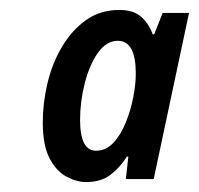

<svg xmlns="http://www.w3.org/2000/svg" viewBox="-20 -741 400 386"><path d="M153 -375Q134 -375 113.5 -386Q93 -397 79.5 -423Q66 -449 66 -495Q66 -534 75.5 -574Q85 -614 105 -647.5Q125 -681 153.5 -701Q182 -721 220 -721Q248 -721 263.5 -707.5Q279 -694 287 -672H290L307 -715H360L289 -381H233L238 -426H235Q221 -404 202 -389.5Q183 -375 153 -375ZM173 -438Q193 -438 208 -454Q223 -470 233 -495Q243 -520 248 -546Q253 -572 253 -593Q253 -659 217 -659Q194 -659 177 -635Q160 -611 150.5 -574Q141 -537 141 -500Q141 -438 173 -438Z"/></svg>

Font: Noto Sans ExtraCondensed SemiBold
Style: Italic
Weight: 600
Width: 2
Italic angle: -12°
Designer: Monotype Design Team
Foundry: Monotype Imaging Inc.
Version: Version 2.013; ttfautohint (v1.8.4.7-5d5b)